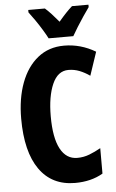

<svg xmlns="http://www.w3.org/2000/svg" viewBox="-62 -971 617 1023"><g transform="rotate(-5 247.0 -460.0)"><path d="M314 -593Q257 -593 228 -527Q199 -461 199 -355Q199 -240 230.5 -181Q262 -122 321 -122Q355 -122 386 -134Q417 -146 447 -163V-27Q384 10 298 10Q174 10 107.5 -84.5Q41 -179 41 -356Q41 -464 72 -547Q103 -630 161.5 -677Q220 -724 302 -724Q391 -724 470 -677L428 -552Q401 -571 373 -582Q345 -593 314 -593ZM224 -770Q215 -788 198 -816Q181 -844 162 -871.5Q143 -899 129 -917V-930H218Q234 -916 252 -896.5Q270 -877 290 -853Q311 -878 328.5 -896.5Q346 -915 363 -930H451V-917Q437 -898 419 -871Q401 -844 384 -817Q367 -790 356 -770Z"/></g></svg>

Font: Noto Sans Lao Looped ExtraCondensed ExtraBold
Style: Regular
Weight: 800
Width: 2
Designer: Mark Frömberg, Ben Mitchell
Foundry: The Fontpad Ltd
Version: Version 1.002; ttfautohint (v1.8.4.7-5d5b)